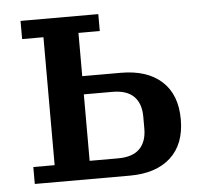

<svg xmlns="http://www.w3.org/2000/svg" viewBox="-43 -565 644 610"><g transform="rotate(-5 278.5 -260.0)"><path d="M44 -54H112V-462H44V-520H292V-466H224V-328H347Q431 -328 477.5 -285.5Q524 -243 524 -164Q524 -85 477.5 -42.5Q431 0 347 0H44ZM315 -58Q361 -58 383.5 -80.5Q406 -103 406 -145V-183Q406 -225 383.5 -247.5Q361 -270 315 -270H224V-58Z"/></g></svg>

Font: IBM Plex Serif Medium
Style: Regular
Weight: 500
Designer: Mike Abbink, Paul van der Laan, Pieter van Rosmalen
Foundry: Bold Monday
Version: Version 2.5